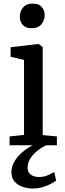

<svg xmlns="http://www.w3.org/2000/svg" viewBox="-20 -814 364 1076"><path d="M114.6 -57.9V-478.2L39.5 -495.9V-549.3L194.3 -567.6H196.3L219.3 -550.2V-57L298.8 -49.5V0H33.7V-49.5ZM156.4 -655.8Q123.8 -655.8 107.3 -674.7Q90.9 -693.6 90.9 -719.9Q90.9 -748.6 108.8 -771.2Q126.7 -793.9 163.9 -793.9H164.9Q197.6 -793.9 214 -775Q230.4 -756.1 230.4 -729.7Q230.4 -701 212.5 -678.4Q194.6 -655.8 157.4 -655.8ZM161.5 242.6Q136.2 242.6 109 234Q81.7 225.5 62.9 204.9Q44 184.3 44 149.2Q44 125.8 54.7 102.9Q65.4 80.1 84 59.5Q102.6 38.9 126.9 21.7Q151.3 4.6 178.6 -6.8L210.3 -10.8L253.8 -6.8Q219.6 7.5 192.7 28.2Q165.8 49 150.2 73.9Q134.6 98.7 134.6 125.3Q134.6 150.9 152 164.4Q169.4 177.9 198.6 177.9Q223.5 177.9 243.1 170Q262.7 162 283.6 149.8L294.9 198.2Q278.8 209.6 258.3 219.7Q237.7 229.8 213.6 236.2Q189.5 242.6 161.5 242.6Z"/></svg>

Font: Merriweather 7pt Light
Style: Regular
Weight: 300
Designer: Eben Sorkin
Foundry: Eben Sorkin
Version: Version 2.200;gftools[0.9.31]